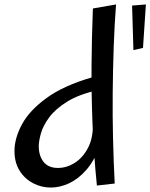

<svg xmlns="http://www.w3.org/2000/svg" viewBox="-20 -828 675 862"><path d="M495 -4 415 5Q401 -134 395.5 -268.5Q390 -403 391 -534Q392 -665 397 -790L501 -808Q494 -718 490.5 -617.5Q487 -517 486 -412.5Q485 -308 487.5 -204.5Q490 -101 495 -4ZM208 14Q165 14 127.5 -6Q90 -26 67.5 -62.5Q45 -99 45 -150Q45 -207 78.5 -269.5Q112 -332 189 -388Q266 -444 394 -481L418 -423Q333 -404 280.5 -371Q228 -338 200.5 -300.5Q173 -263 163.5 -228.5Q154 -194 154 -172Q154 -129 175.5 -101.5Q197 -74 240 -74Q279 -74 315 -96.5Q351 -119 374.5 -163Q398 -207 397 -270L455 -319Q449 -230 425.5 -167Q402 -104 366.5 -64Q331 -24 290 -5Q249 14 208 14ZM579 -603 573 -803 635 -808 622 -613Z"/></svg>

Font: Marhey Light
Style: Regular
Weight: 300
Designer: Nur Syamsi & Bustanul Arifin
Foundry: Namelatype
Version: Version 1.000